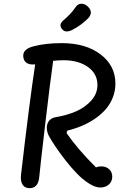

<svg xmlns="http://www.w3.org/2000/svg" viewBox="-20 -972 660 1004"><path d="M504 8.5Q478 8.5 444.5 -13Q411 -34.5 381 -65.8Q351 -97 321.2 -135.2Q291.5 -173.5 271.8 -203Q252 -232.5 239.5 -254Q226 -277 224.8 -299.8Q223.5 -322.5 235.8 -339.2Q248 -356 273 -359.5Q331.5 -369.5 378.8 -390.2Q426 -411 457.8 -446.8Q489.5 -482.5 489.5 -527.5Q489.5 -585.5 440.8 -621Q392 -656.5 314 -657Q286.5 -657 258 -654Q242.5 -545.5 216.8 -326.5Q191 -107.5 184.5 -40Q177.5 12 134.5 12Q109.5 12 97.8 -7Q86 -26 90 -59.5Q135.5 -450 164 -635.5Q110.5 -630 102.5 -670Q93.5 -714.5 156 -730Q219 -746.5 303 -746.5Q428.5 -746.5 506 -687.5Q583.5 -628.5 583.5 -535Q583.5 -496.5 569.8 -461.8Q556 -427 532.2 -400Q508.5 -373 476.2 -351Q444 -329 407.8 -313.8Q371.5 -298.5 332 -289L328 -276Q387.5 -190.5 482 -96.5Q493 -102 508 -102Q535 -102 551 -87Q567 -72 567 -48Q567 -23.5 549.5 -7.5Q532 8.5 504 8.5ZM306.5 -817.5Q324 -799 356.5 -815Q405 -839.5 442 -877.5Q456 -893 455 -908.5Q454 -924 439 -938Q424 -952.5 405.5 -952.5Q387 -952.5 374.5 -933.5Q352.5 -900.5 312 -866Q283.5 -842 306.5 -817.5Z"/></svg>

Font: Monaspace Radon
Style: Regular
Weight: 400
Designer: Riley Cran & the Lettermatic Team
Foundry: Lettermatic
Version: Version 1.000 (Monaspace Radon)